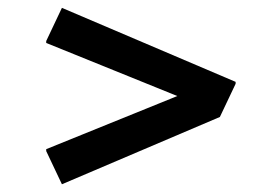

<svg xmlns="http://www.w3.org/2000/svg" viewBox="-20 -605 693 489"><path d="M580.1 -396.5V-391.6L540 -307.1L137.7 -135.7L97.7 -220.2V-225.1L431.6 -360.4L97.7 -495.6V-500.5L137.7 -585Z"/></svg>

Font: Nova Round
Style: Book
Weight: 400
Version: Version 2.000